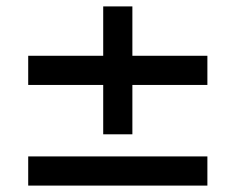

<svg xmlns="http://www.w3.org/2000/svg" viewBox="-20 -579 735 599"><path d="M393 -160H302V-314H68V-405H302V-559H393V-405H627V-314H393ZM627 0H68V-91H627Z"/></svg>

Font: Open Sauce One SemiBold
Style: Regular
Weight: 600
Designer: Alfredo Marco Pradil
Foundry: Creative Sauce Fz LLC
Version: Version 1.477